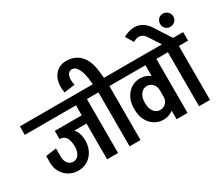

<svg xmlns="http://www.w3.org/2000/svg" viewBox="-186 -1330 1986 1716"><g transform="rotate(-30 807.5 -472.5)"><path d="M701 -557H606V0H493V-369H368Q398 -336 406 -281Q409 -262 409 -244Q409 -187 385.5 -140.5Q362 -94 319.5 -67Q277 -40 223 -40H222Q170 -40 127.5 -65Q85 -90 60.5 -132.5Q36 -175 36 -227V-298L146 -313V-228Q146 -185 167 -158.5Q188 -132 222 -132Q258 -132 279.5 -163Q301 -194 301 -244Q301 -254 299 -276Q292 -326 272 -347.5Q252 -369 215 -369V-454H493V-557H-35V-645H701Z M933 -645V-557H838V0H725V-557H631V-645H718L711 -708Q701 -778 677.5 -816.5Q654 -855 624 -855Q596 -855 581.5 -834Q567 -813 567 -777Q567 -751 574 -723L463 -708Q457 -740 457 -767Q457 -846 500 -895.5Q543 -945 614 -945Q704 -945 758 -887Q812 -829 824 -724L833 -645Z M1418 -557H1323V0H1210V-88Q1167 -54 1107 -54Q1057 -54 1016 -80.5Q975 -107 951.5 -153.5Q928 -200 928 -258V-276Q928 -334 951.5 -380.5Q975 -427 1016 -453.5Q1057 -480 1107 -480Q1165 -480 1210 -446V-557H863V-645H1418ZM1210 -234V-300Q1210 -338 1186 -364Q1162 -390 1126 -390Q1088 -390 1063 -357Q1038 -324 1038 -275V-259Q1038 -209 1063 -176.5Q1088 -144 1126 -144Q1162 -144 1186 -169.5Q1210 -195 1210 -234Z M1348 -645H1650V-557H1555V0H1442V-557H1348ZM1546 -645H1431L1353 -765Q1326 -807 1284 -807Q1258 -807 1226 -788L1178 -868Q1238 -901 1292 -901Q1335 -901 1371.5 -879.5Q1408 -858 1436 -816ZM1508 -810Q1508 -839 1527 -859Q1546 -879 1575 -879Q1603 -879 1623.5 -859Q1644 -839 1644 -810Q1644 -781 1624 -762Q1604 -743 1575 -743Q1546 -743 1527 -762Q1508 -781 1508 -810Z"/></g></svg>

Font: Akshar Medium
Style: Regular
Weight: 500
Designer: Tall Chai
Foundry: Tall Chai
Version: Version 1.000